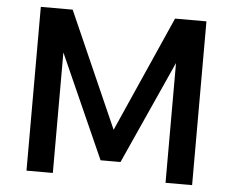

<svg xmlns="http://www.w3.org/2000/svg" viewBox="-51 -775 1013 835"><g transform="rotate(5 455.5 -357.5)"><path d="M498 -73H411L209 -526V0H94V-715H233L456 -210L680 -715H817V0H701V-523Z"/></g></svg>

Font: Wix Madefor Text SemiBold
Style: Regular
Weight: 600
Designer: Dalton Maag Ltd
Foundry: Dalton Maag Ltd
Version: Version 3.100